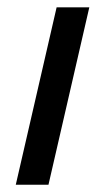

<svg xmlns="http://www.w3.org/2000/svg" viewBox="-20 -508 289 528"><path d="M23.4 0 135.7 -487.8H225.6L113.3 0Z"/></svg>

Font: Acari Sans Medium
Style: Italic
Weight: 500
Italic angle: -13°
Designer: Alfredo Marco Pradil and Stefan Peev
Foundry: Hanken Design Co.
Version: Version 1.045